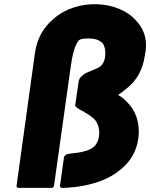

<svg xmlns="http://www.w3.org/2000/svg" viewBox="-20 -906 730 933"><path d="M684 -638C699 -704 683 -757 649 -797L643 -804C558 -904 358 -917 242 -816L241 -815L233 -808C191 -771 160 -719 150 -650L60 0L66 7H234L242 0L324 -584C331 -637 343 -687 364 -711C367 -713 374 -716 379 -717C419 -722 456 -719 478 -697C489 -682 495 -659 490 -626C487 -608 480 -595 470 -585C443 -565 406 -560 384 -542L383 -541L375 -534C368 -528 364 -520 362 -509L345 -392L351 -385C372 -368 414 -353 442 -323C456 -304 466 -279 461 -244C458 -221 449 -205 436 -192C391 -157 315 -165 301 -154L293 -147C292 -146 290 -144 291 -142L271 0L277 7C277 7 459 11 567 -83C568 -84 568 -83 569 -84C569 -84 566 -82 568 -84L576 -91C614 -124 643 -170 652 -232C660 -291 649 -351 609 -397L603 -404C589 -420 574 -433 554 -445C568 -454 582 -465 595 -476L604 -483C644 -518 674 -565 684 -638Z"/></svg>

Font: Hussar Woodtype
Style: BlkObl
Weight: 900
Foundry: Cannot Into Space Fonts
Version: Version 1.07